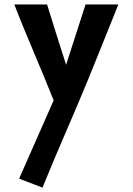

<svg xmlns="http://www.w3.org/2000/svg" viewBox="-20 -438 593 858"><path d="M65.4 360.4 169.9 400.4C252 199.2 290 120.1 371.1 -76.2C418 -190.4 462.9 -303.7 508.8 -418H362.3L275.4 -148.4C247.1 -237.3 217.8 -328.1 190.4 -418H43.9C97.7 -278.3 165 -128.9 219.7 10.7Z"/></svg>

Font: DropForged
Style: Regular
Weight: 400
Designer: Antoine
Version: Version 1.0